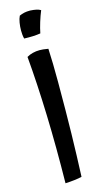

<svg xmlns="http://www.w3.org/2000/svg" viewBox="-140 -938 538 1009"><g transform="rotate(-15 129.0 -433.5)"><path d="M183 -496Q183 -330 180.5 -214Q178 -98 173 18Q158 22 132.5 25Q107 28 83 29Q86 -167 80.5 -341.5Q75 -516 62 -664Q77 -673 95 -677.5Q113 -682 132 -682Q142 -682 151.5 -681Q161 -680 179 -677Q181 -636 182 -593Q183 -550 183 -496ZM138 -896Q157 -895 171 -892Q185 -889 195 -883Q184 -857 174 -824.5Q164 -792 159 -766Q141 -763 118 -762Q95 -761 70 -762Q67 -774 66 -785Q65 -796 65 -807Q65 -828 68.5 -849Q72 -870 79 -884Q92 -890 105.5 -893Q119 -896 138 -896Z"/></g></svg>

Font: Atma Medium
Style: Regular
Weight: 500
Designer: Gregori Vincens, Jeremie Hornus, Riccardo Olocco, Yoann Minet.
Foundry: black foundry
Version: Version 1.101;PS 1.100;hotconv 1.0.86;makeotf.lib2.5.63406